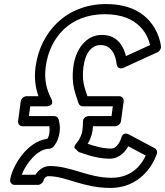

<svg xmlns="http://www.w3.org/2000/svg" viewBox="-20 -886 813 946"><path d="M346.7 -157.6C346.7 -157.6 366.8 -137.2 367.8 -137C380.1 -134.8 446.4 -104 521.1 -104C570.2 -104 599.2 -142.3 612 -165.3L698 -119.6C680.8 -82.4 636.1 -10 529.4 -10C413.3 -10 330.7 -68 226.2 -68C187.8 -68 164.3 -40.5 155.1 -25H87C109.2 -82.9 166.6 -153 221.7 -153C230.1 -153 238.8 -157.7 243.8 -163.9C263 -187.4 270.5 -210.8 273.9 -236C277.1 -259.5 273.6 -280 268.5 -298.5C265.8 -308.1 256.7 -314 247.5 -314H122.5L128.9 -362H205.9C205.9 -362 252.6 -359.8 232.2 -400.4C211.3 -442.3 196.1 -488.6 205.4 -558C225 -702.8 325.8 -816 496.3 -816C667.9 -816 708.9 -708.4 719.6 -664.1L600.4 -609.6C592.1 -646.4 565.3 -714 482.5 -714C400.5 -714 352.4 -639.2 341.4 -558C329.6 -470.3 352.5 -423.3 367.1 -376.8C370.1 -367.4 379.5 -362 387.9 -362H535.9L529.5 -314H417.5C407.6 -314 388.7 -308.1 388.8 -285.5C388.9 -272.8 388 -259 385.9 -243C381 -207.1 356.6 -179.9 353.8 -176.9C348.3 -170.3 346.4 -164.2 346.7 -157.6ZM554.4 -569.9 559.3 -556.6C565.7 -548.9 577.3 -546.8 587.5 -551.5L755.9 -628.5C765.7 -633 774.1 -644.6 773.2 -656.2C773 -658.9 755.1 -866 503.1 -866C303.6 -866 178.1 -725.2 155.4 -558C147.4 -498.4 155 -452.8 169.7 -412H110.7C100 -412 84.4 -402.1 82.3 -387L69.1 -289C67.6 -278.3 75.6 -264 90.7 -264H223.2C224.6 -256 225.2 -245.4 223.9 -236C221.8 -220.1 219.7 -212.5 213.5 -202.1C108.8 -188.9 38.1 -60 30 0C28.5 10.7 36.5 25 51.6 25H166.6C178.1 25 190.1 16.2 193.8 5.2C196.1 -2.2 202.3 -18 219.4 -18C302.9 -18 390.7 40 522.6 40C702.7 40 752.5 -126.9 753.2 -129.4C755.7 -138.8 752.5 -150.4 743.1 -155.4L615.3 -223.4C584.5 -239.8 577.5 -206.4 577.2 -205.6C574.7 -196.9 558.6 -154 527.8 -154C482.8 -154 440.9 -167.7 412.2 -177.5C421.1 -192.6 432.3 -216.4 435.9 -243C436.9 -250.5 437.5 -256 438.2 -264H547.7C558.4 -264 574 -273.9 576.1 -289L589.3 -387C590.8 -397.7 582.8 -412 567.7 -412H410.7C396 -455.7 382.1 -489.2 391.4 -558C401 -628.8 433.8 -664 475.8 -664C546.7 -664 554.1 -577.4 554.4 -569.9Z"/></svg>

Font: Hussar Techniczny
Style: Bold 
Weight: 700
Foundry: Cannot Into Space Fonts
Version: Version 0.77